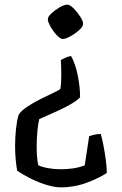

<svg xmlns="http://www.w3.org/2000/svg" viewBox="-20 -527 524 827"><path d="M251 -359Q240 -359 224.5 -375.5Q209 -392 197.5 -412.5Q186 -433 186 -444Q186 -455 201.5 -469.5Q217 -484 237 -495.5Q257 -507 270 -507Q281 -507 297 -491Q313 -475 325.5 -455.5Q338 -436 338 -424Q338 -413 321 -397.5Q304 -382 283 -370.5Q262 -359 251 -359ZM242 280Q216 280 181 269.5Q146 259 112 242Q78 225 54 208Q50 187 47.5 159Q45 131 45 102Q45 64 49 27.5Q53 -9 60 -32Q71 -50 97.5 -67.5Q124 -85 155 -100.5Q186 -116 210.5 -127.5Q235 -139 240 -144Q242 -153 243 -170.5Q244 -188 244 -202Q244 -219 243.5 -236Q243 -253 242 -268Q248 -272 260 -277.5Q272 -283 286 -286Q305 -252 315 -202Q325 -152 325 -108Q312 -94 287 -79.5Q262 -65 234 -52Q206 -39 183 -29Q160 -19 149 -14Q144 7 141 38.5Q138 70 138 104Q138 126 139.5 147Q141 168 145 185Q185 202 243 202Q269 202 296 198Q323 194 345 185L364 60Q371 57 385 53.5Q399 50 414 50Q419 66 425 96.5Q431 127 435.5 160Q440 193 440 218Q409 239 355 259.5Q301 280 242 280Z"/></svg>

Font: Texturina 72pt Medium
Style: Regular
Weight: 500
Designer: Guillermo Torres Carreño
Foundry: Omnibus-Type
Version: Version 1.002; ttfautohint (v1.8.3)